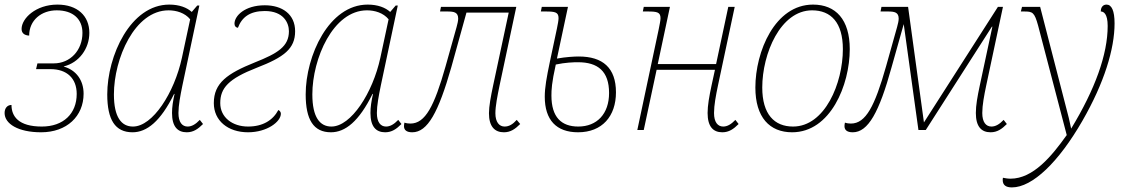

<svg xmlns="http://www.w3.org/2000/svg" viewBox="-22 -566 4928 836"><path d="M157 10C269 10 342 -60 342 -158C342 -217 309 -261 256 -276V-277C322 -293 367 -354 367 -423C367 -497 315 -546 228 -546C134 -546 72 -486 72 -440C72 -421 85 -412 105 -411C105 -478 158 -521 225 -521C296 -521 337 -483 337 -423C337 -347 284 -290 212 -290H141L135 -265H198C269 -265 312 -225 312 -157C312 -71 254 -15 160 -15C58 -15 28 -60 28 -109C10 -109 -2 -95 -2 -74C-2 -27 57 10 157 10Z M555 10C617 10 677 -37 736 -157H738C731 -125 727 -100 727 -74C727 -15 751 10 791 10C820 10 840 -4 862 -26L848 -44C829 -24 812 -15 795 -15C771 -15 755 -34 755 -74C755 -107 763 -149 772 -193L846 -542H837L813 -514C792 -533 759 -546 715 -546C546 -546 445 -323 445 -155C445 -45 479 10 555 10ZM557 -15C507 -15 474 -55 474 -155C474 -310 564 -521 712 -521C746 -521 783 -510 806 -482L770 -314C737 -162 643 -15 557 -15Z M1058 10C1141 10 1201 -36 1201 -71C1201 -80 1194 -85 1190 -87C1166 -42 1122 -15 1058 -15C990 -15 937 -55 937 -117C937 -183 973 -223 1096 -271C1215 -317 1263 -354 1263 -430C1263 -504 1207 -543 1131 -543C1044 -543 999 -497 999 -463C999 -452 1005 -446 1014 -445C1031 -491 1066 -518 1131 -518C1213 -518 1236 -466 1236 -430C1236 -364 1188 -334 1087 -294C968 -246 909 -205 909 -117C909 -41 970 10 1058 10Z M1419 10C1481 10 1541 -37 1600 -157H1602C1595 -125 1591 -100 1591 -74C1591 -15 1615 10 1655 10C1684 10 1704 -4 1726 -26L1712 -44C1693 -24 1676 -15 1659 -15C1635 -15 1619 -34 1619 -74C1619 -107 1627 -149 1636 -193L1710 -542H1701L1677 -514C1656 -533 1623 -546 1579 -546C1410 -546 1309 -323 1309 -155C1309 -45 1343 10 1419 10ZM1421 -15C1371 -15 1338 -55 1338 -155C1338 -310 1428 -521 1576 -521C1610 -521 1647 -510 1670 -482L1634 -314C1601 -162 1507 -15 1421 -15Z M1773 10C1840 10 1887 -77 1943 -273L2009 -511H2193L2125 -193C2115 -146 2107 -103 2107 -73C2107 -15 2132 10 2172 10C2201 10 2221 -4 2243 -26L2228 -44C2210 -24 2194 -15 2175 -15C2152 -15 2135 -34 2135 -73C2135 -104 2144 -149 2153 -193L2226 -536H1898L1894 -516H1926C1954 -516 1973 -513 1973 -485C1973 -475 1970 -463 1966 -448L1918 -277C1869 -104 1830 -28 1765 -28C1757 -28 1748 -29 1739 -32C1738 -27 1737 -22 1737 -17C1737 0 1748 10 1773 10Z M2495 10C2600 10 2660 -60 2660 -164C2660 -271 2602 -320 2498 -320C2478 -320 2442 -318 2403 -311L2451 -536H2337L2333 -516H2354C2395 -516 2410 -513 2410 -487C2410 -477 2407 -462 2403 -442L2372 -296C2358 -229 2350 -185 2350 -145C2350 -44 2400 10 2495 10ZM2496 -15C2422 -15 2379 -56 2379 -150C2379 -174 2380 -205 2398 -285C2440 -294 2475 -295 2495 -295C2581 -295 2630 -256 2630 -161C2630 -70 2577 -15 2496 -15Z M3123 10C3152 10 3172 -4 3194 -26L3180 -44C3161 -24 3144 -15 3127 -15C3103 -15 3087 -34 3087 -74C3087 -108 3095 -150 3104 -193L3177 -536H3149L3096 -287H2842L2895 -536H2781L2777 -516H2798C2839 -516 2854 -513 2854 -487C2854 -476 2850 -459 2846 -438L2753 0H2781L2837 -262H3091L3076 -193C3066 -146 3059 -107 3059 -74C3059 -15 3083 10 3123 10Z M3427 10C3594 10 3678 -196 3678 -352C3678 -481 3617 -546 3518 -546C3352 -546 3267 -341 3267 -185C3267 -55 3329 10 3427 10ZM3431 -15C3350 -15 3297 -68 3297 -185C3297 -332 3376 -521 3514 -521C3596 -521 3648 -468 3648 -352C3648 -204 3570 -15 3431 -15Z M3691 10C3758 10 3806 -77 3860 -273L3913 -461L3977 0H4009L4297 -450H4299L4244 -193C4234 -146 4227 -108 4227 -74C4227 -15 4251 10 4291 10C4320 10 4340 -4 4362 -26L4348 -44C4329 -24 4312 -15 4295 -15C4271 -15 4255 -34 4255 -74C4255 -108 4263 -150 4272 -193L4345 -536H4323L4001 -33L3932 -536H3816L3812 -516H3844C3872 -516 3891 -513 3891 -485C3891 -475 3888 -463 3884 -448L3836 -277C3787 -104 3748 -28 3683 -28C3675 -28 3666 -29 3657 -32C3656 -27 3655 -22 3655 -17C3655 0 3666 10 3691 10Z M4384 250C4474 250 4588 139 4691 -40C4786 -205 4831 -353 4831 -464C4831 -520 4818 -546 4796 -546C4781 -546 4771 -535 4771 -516C4783 -516 4801 -507 4801 -453C4801 -329 4746 -177 4642 -6C4636 -37 4628 -68 4620 -98L4507 -536H4428L4423 -516H4437C4474 -516 4482 -513 4498 -455L4623 23H4622C4558 113 4477 212 4378 212C4366 212 4355 210 4345 208C4344 212 4344 215 4344 218C4344 240 4358 250 4384 250Z"/></svg>

Font: Noto Serif SemiCondensed Thin
Style: Italic
Weight: 100
Width: 4
Italic angle: -12°
Designer: Monotype Design Team
Foundry: Monotype Imaging Inc.
Version: Version 2.013